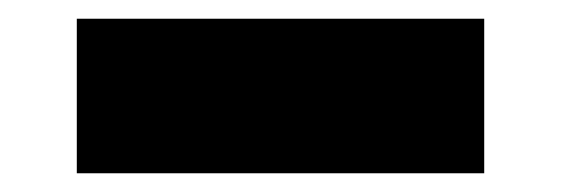

<svg xmlns="http://www.w3.org/2000/svg" viewBox="-20 -387 600 205"><path d="M62 -202V-367H497V-202Z"/></svg>

Font: Encode Sans Expanded Expanded ExtraBold
Style: Regular
Weight: 800
Width: 7
Designer: Multiple Designers
Foundry: Impallari Type
Version: Version 3.000; ttfautohint (v1.8.3) -l 8 -r 50 -G 200 -x 14 